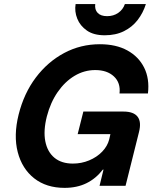

<svg xmlns="http://www.w3.org/2000/svg" viewBox="-20 -899 753 929"><path d="M292.5 10Q204.2 10 145.4 -36.2Q86.7 -82.5 65.8 -162.9Q45 -243.3 70 -344.2Q95.8 -447.5 153.3 -523.8Q210.8 -600 290.4 -642.5Q370 -685 463.3 -685Q541.7 -685 596.2 -655Q650.8 -625 677.5 -571.7Q704.2 -518.3 695.8 -446.7H558.3Q564.2 -498.3 531.2 -529.2Q498.3 -560 440.8 -560Q387.5 -560 340.8 -532.1Q294.2 -504.2 259.2 -453.8Q224.2 -403.3 206.7 -335.8Q189.2 -266.7 199.2 -215.4Q209.2 -164.2 243.3 -135.8Q277.5 -107.5 332.5 -107.5Q374.2 -107.5 411.2 -122.9Q448.3 -138.3 474.2 -165Q500 -191.7 508.3 -224.2L514.2 -250H355.8L383.3 -359.2H577.5Q626.7 -359.2 645.8 -334.2Q665 -309.2 652.5 -260L587.5 0H461.7L480.8 -78.3H477.5Q444.2 -35 398.3 -12.5Q352.5 10 292.5 10ZM486.7 -728.3Q433.3 -728.3 400.4 -751.2Q367.5 -774.2 353.8 -808.8Q340 -843.3 345.8 -879.2H440.8Q437.5 -852.5 452.5 -836.7Q467.5 -820.8 498.3 -820.8Q529.2 -820.8 552.1 -836.7Q575 -852.5 584.2 -879.2H685.8Q672.5 -836.7 646.2 -802.5Q620 -768.3 580 -748.3Q540 -728.3 486.7 -728.3Z"/></svg>

Font: Funnel Sans
Style: Bold Italic
Weight: 700
Italic angle: -14.036°
Designer: NORD ID, Kristian Moeller
Foundry: Dicotype
Version: Version 1.000